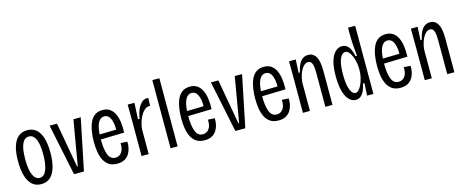

<svg xmlns="http://www.w3.org/2000/svg" viewBox="-40 -1293 4579 1899"><g transform="rotate(-15 2250.0 -343.0)"><path d="M209 12Q154 12 117 -20.5Q80 -53 61.5 -115.5Q43 -178 43 -266Q43 -358 62.5 -419Q82 -480 119 -510Q156 -540 209 -540Q263 -540 299.5 -510Q336 -480 355.5 -419.5Q375 -359 375 -266Q375 -177 356 -114.5Q337 -52 300.5 -20Q264 12 209 12ZM209 -52Q231 -52 248.5 -65.5Q266 -79 277.5 -106.5Q289 -134 295.5 -174Q302 -214 302 -269Q302 -327 295 -366.5Q288 -406 275.5 -430Q263 -454 246.5 -465Q230 -476 209 -476Q190 -476 173 -465.5Q156 -455 143.5 -430.5Q131 -406 124 -366.5Q117 -327 117 -268Q117 -214 123 -173.5Q129 -133 141 -106Q153 -79 170.5 -65.5Q188 -52 209 -52Z M545 0 436 -526H512L594 -65H601L680 -526H755L647 0Z M987 11Q934 11 901 -12Q868 -35 849.5 -73.5Q831 -112 824 -159.5Q817 -207 817 -257Q817 -312 825 -362.5Q833 -413 851 -453.5Q869 -494 901 -517Q933 -540 981 -540Q1024 -540 1053.5 -520Q1083 -500 1101 -464Q1119 -428 1126 -378.5Q1133 -329 1131 -269L869 -262V-313L1082 -318L1062 -299Q1064 -354 1055 -393.5Q1046 -433 1028 -454Q1010 -475 981 -475Q950 -475 929.5 -449.5Q909 -424 899.5 -376.5Q890 -329 890 -260Q890 -162 911.5 -106.5Q933 -51 985 -51Q1005 -51 1021 -59.5Q1037 -68 1048.5 -84Q1060 -100 1065.5 -123.5Q1071 -147 1069 -178L1138 -174Q1140 -147 1134 -114.5Q1128 -82 1111.5 -53.5Q1095 -25 1064.5 -7Q1034 11 987 11Z M1237 0V-335L1236 -527H1305L1297 -361H1313Q1321 -412 1338 -452Q1355 -492 1380 -515.5Q1405 -539 1432 -539Q1437 -539 1441.5 -538.5Q1446 -538 1450 -537L1447 -457Q1444 -458 1440.5 -458Q1437 -458 1435 -458Q1407 -458 1380.5 -430Q1354 -402 1335 -356.5Q1316 -311 1310 -256V0Z M1534 0V-698H1606V0Z M1882 11Q1829 11 1796 -12Q1763 -35 1744.5 -73.5Q1726 -112 1719 -159.5Q1712 -207 1712 -257Q1712 -312 1720 -362.5Q1728 -413 1746 -453.5Q1764 -494 1796 -517Q1828 -540 1876 -540Q1919 -540 1948.5 -520Q1978 -500 1996 -464Q2014 -428 2021 -378.5Q2028 -329 2026 -269L1764 -262V-313L1977 -318L1957 -299Q1959 -354 1950 -393.5Q1941 -433 1923 -454Q1905 -475 1876 -475Q1845 -475 1824.5 -449.5Q1804 -424 1794.5 -376.5Q1785 -329 1785 -260Q1785 -162 1806.5 -106.5Q1828 -51 1880 -51Q1900 -51 1916 -59.5Q1932 -68 1943.5 -84Q1955 -100 1960.5 -123.5Q1966 -147 1964 -178L2033 -174Q2035 -147 2029 -114.5Q2023 -82 2006.5 -53.5Q1990 -25 1959.5 -7Q1929 11 1882 11Z M2197 0 2088 -526H2164L2246 -65H2253L2332 -526H2407L2299 0Z M2639 11Q2586 11 2553 -12Q2520 -35 2501.5 -73.5Q2483 -112 2476 -159.5Q2469 -207 2469 -257Q2469 -312 2477 -362.5Q2485 -413 2503 -453.5Q2521 -494 2553 -517Q2585 -540 2633 -540Q2676 -540 2705.5 -520Q2735 -500 2753 -464Q2771 -428 2778 -378.5Q2785 -329 2783 -269L2521 -262V-313L2734 -318L2714 -299Q2716 -354 2707 -393.5Q2698 -433 2680 -454Q2662 -475 2633 -475Q2602 -475 2581.5 -449.5Q2561 -424 2551.5 -376.5Q2542 -329 2542 -260Q2542 -162 2563.5 -106.5Q2585 -51 2637 -51Q2657 -51 2673 -59.5Q2689 -68 2700.5 -84Q2712 -100 2717.5 -123.5Q2723 -147 2721 -178L2790 -174Q2792 -147 2786 -114.5Q2780 -82 2763.5 -53.5Q2747 -25 2716.5 -7Q2686 11 2639 11Z M2889 0V-357L2888 -528H2957L2950 -393H2963Q2975 -445 2992 -477.5Q3009 -510 3032.5 -525Q3056 -540 3086 -540Q3117 -540 3136.5 -526Q3156 -512 3167.5 -489.5Q3179 -467 3184 -440.5Q3189 -414 3190.5 -389Q3192 -364 3192 -345V0H3119V-340Q3119 -359 3118 -382Q3117 -405 3112.5 -425.5Q3108 -446 3097 -459Q3086 -472 3067 -472Q3040 -472 3016.5 -444.5Q2993 -417 2978.5 -375.5Q2964 -334 2961 -291V0Z M3429 12Q3392 12 3362 -17.5Q3332 -47 3314 -109Q3296 -171 3296 -265Q3296 -362 3314.5 -421.5Q3333 -481 3364.5 -509Q3396 -537 3431 -537Q3462 -537 3483 -519.5Q3504 -502 3517 -472.5Q3530 -443 3537 -407H3552Q3548 -439 3545 -476Q3542 -513 3540 -546.5Q3538 -580 3538 -602V-698H3611V-272V0H3546L3553 -126H3538Q3531 -89 3517.5 -58Q3504 -27 3482.5 -7.5Q3461 12 3429 12ZM3443 -55Q3461 -55 3478 -73.5Q3495 -92 3508.5 -122Q3522 -152 3530.5 -188.5Q3539 -225 3539 -261V-276Q3539 -301 3535 -327.5Q3531 -354 3523 -380Q3515 -406 3504 -427Q3493 -448 3478.5 -460.5Q3464 -473 3447 -473Q3428 -473 3410 -452.5Q3392 -432 3381 -386Q3370 -340 3370 -263Q3370 -186 3381 -140.5Q3392 -95 3409 -75Q3426 -55 3443 -55Z M3887 11Q3834 11 3801 -12Q3768 -35 3749.5 -73.5Q3731 -112 3724 -159.5Q3717 -207 3717 -257Q3717 -312 3725 -362.5Q3733 -413 3751 -453.5Q3769 -494 3801 -517Q3833 -540 3881 -540Q3924 -540 3953.5 -520Q3983 -500 4001 -464Q4019 -428 4026 -378.5Q4033 -329 4031 -269L3769 -262V-313L3982 -318L3962 -299Q3964 -354 3955 -393.5Q3946 -433 3928 -454Q3910 -475 3881 -475Q3850 -475 3829.5 -449.5Q3809 -424 3799.5 -376.5Q3790 -329 3790 -260Q3790 -162 3811.5 -106.5Q3833 -51 3885 -51Q3905 -51 3921 -59.5Q3937 -68 3948.5 -84Q3960 -100 3965.5 -123.5Q3971 -147 3969 -178L4038 -174Q4040 -147 4034 -114.5Q4028 -82 4011.5 -53.5Q3995 -25 3964.5 -7Q3934 11 3887 11Z M4137 0V-357L4136 -528H4205L4198 -393H4211Q4223 -445 4240 -477.5Q4257 -510 4280.5 -525Q4304 -540 4334 -540Q4365 -540 4384.5 -526Q4404 -512 4415.5 -489.5Q4427 -467 4432 -440.5Q4437 -414 4438.5 -389Q4440 -364 4440 -345V0H4367V-340Q4367 -359 4366 -382Q4365 -405 4360.5 -425.5Q4356 -446 4345 -459Q4334 -472 4315 -472Q4288 -472 4264.5 -444.5Q4241 -417 4226.5 -375.5Q4212 -334 4209 -291V0Z"/></g></svg>

Font: Bricolage Grotesque Condensed Light
Style: Regular
Weight: 300
Width: 3
Designer: Mathieu Triay
Foundry: Atelier Triay
Version: Version 1.000;gftools[0.9.30]